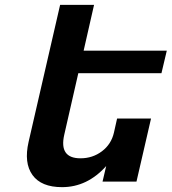

<svg xmlns="http://www.w3.org/2000/svg" viewBox="-20 -749 708 792"><path d="M312 -96Q362 -96 400.5 -125Q439 -154 450 -202L463 -260H603L543 0H403L418 -64Q340 23 236 23Q150 23 114 -27Q78 -77 98 -164L228 -729H368L325 -540H668L646 -447H303L245 -193Q223 -96 312 -96Z"/></svg>

Font: Miedinger
Style: Bold-Italic
Weight: 700
Italic angle: -13°
Version: Version 001.000